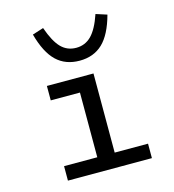

<svg xmlns="http://www.w3.org/2000/svg" viewBox="-110 -829 833 921"><g transform="rotate(-15 307.0 -369.0)"><path d="M448.2 -737.8 502.9 -720.2Q477.5 -626.5 432.6 -583.7Q387.7 -541 317.9 -541Q248 -541 203.1 -583.7Q158.2 -626.5 132.8 -720.2L188 -737.8Q212.9 -666.5 243.2 -635.7Q273.4 -605 317.9 -605Q362.3 -605 393.3 -636.2Q424.3 -667.5 448.2 -737.8ZM113.8 -71.8H278.8V-393.1H133.8V-464.8H365.2V-71.8H530.8V0H113.8Z"/></g></svg>

Font: IntelOne Mono
Style: Regular
Weight: 400
Designer: Fred Shallcrass
Foundry: Frere-Jones Type LLC
Version: Version 1.200;hotconv 1.1.0;makeotfexe 2.6.0;FJTRelease1.2